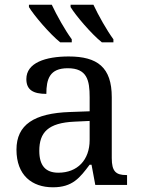

<svg xmlns="http://www.w3.org/2000/svg" viewBox="-20 -786 603 816"><path d="M236 -606H285V-619C257 -657 221 -721 200 -766H103V-756C124 -721 191 -642 236 -606ZM413 -606H462V-619C434 -657 398 -721 377 -766H280V-756C301 -721 368 -642 413 -606ZM205 10C288 10 319 -30 361 -86H369L385 0H520V-42H517C472 -42 455 -58 455 -114V-373C455 -500 394 -546 272 -546C173 -546 92 -519 92 -450C92 -404 121 -387 177 -387C177 -450 191 -496 268 -496C350 -496 361 -445 361 -373V-313L278 -310C125 -305 50 -256 50 -150C50 -41 116 10 205 10ZM228 -52C173 -52 147 -83 147 -145C147 -223 184 -264 297 -269L361 -272V-191C361 -106 309 -52 228 -52Z"/></svg>

Font: Noto Serif Thai
Style: Regular
Weight: 400
Designer: Monotype Design Team
Foundry: Monotype Imaging Inc.
Version: Version 1.901